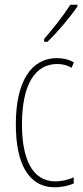

<svg xmlns="http://www.w3.org/2000/svg" viewBox="-20 -783 353 813"><path d="M308 -756V-763H278C244 -711 212 -671 167 -618V-606H181C220 -643 275 -707 308 -756ZM212 10C239 10 270 4 292 -6V-32C267 -21 240 -15 215 -15C114 -15 73 -114 73 -257C73 -427 130 -512 222 -512C244 -512 265 -507 283 -496L293 -519C272 -531 248 -537 221 -537C113 -537 47 -440 47 -256C47 -93 99 10 212 10Z"/></svg>

Font: Noto Sans Ethiopic ExtraCondensed Thin
Style: Regular
Weight: 100
Width: 2
Designer: Monotype Design Team
Foundry: Monotype Imaging Inc.
Version: Version 2.102